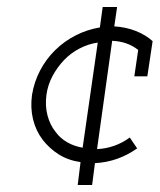

<svg xmlns="http://www.w3.org/2000/svg" viewBox="-20 -458 454 546"><path d="M349 -67 370 -36Q343 -17 313.5 -6.5Q284 4 250 6L242 68H201L209 3Q174 -2 147 -19Q120 -36 101 -61Q82 -86 74 -118.5Q66 -151 71 -188Q77 -225 94 -257.5Q111 -290 137 -315.5Q163 -341 195.5 -357.5Q228 -374 264 -380L272 -438H313L305 -383Q338 -381 366 -370Q394 -359 414 -341L399 -241H362L373 -316Q358 -328 339.5 -334.5Q321 -341 299 -342L256 -34Q281 -35 305 -43.5Q329 -52 349 -67ZM112 -188Q108 -157 115 -130Q122 -103 138 -83Q151 -65 171 -53.5Q191 -42 215 -38L258 -337Q231 -333 206 -320Q181 -307 162 -287Q143 -267 129.5 -242Q116 -217 112 -188Z"/></svg>

Font: Josefin Slab
Style: Italic
Weight: 400
Italic angle: -12°
Designer: Santiago Orozco
Foundry: Typemade
Version: Version 2.000